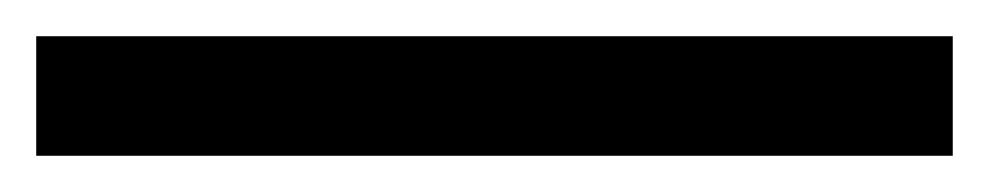

<svg xmlns="http://www.w3.org/2000/svg" viewBox="-23 -846 546 106"><path d="M503 -760H-3V-826H503Z"/></svg>

Font: Noto Sans Devanagari
Style: Regular
Weight: 400
Designer: Jelle Bosma - Monotype Design Team
Foundry: Monotype Imaging Inc.
Version: Version 2.003